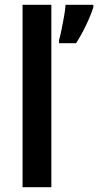

<svg xmlns="http://www.w3.org/2000/svg" viewBox="-20 -780 409 800"><path d="M194 0H74V-760H194ZM369 -750Q359 -718 339 -676Q319 -634 297 -600H226V-612Q231 -630 236.5 -657Q242 -684 247 -712Q252 -740 253 -760H369Z"/></svg>

Font: Noto Sans Telugu SemiCondensed SemiBold
Style: Regular
Weight: 600
Width: 4
Designer: Jelle Bosma - Monotype Design Team
Foundry: Monotype Imaging Inc.
Version: Version 2.005; ttfautohint (v1.8.4.7-5d5b)